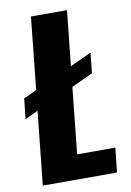

<svg xmlns="http://www.w3.org/2000/svg" viewBox="-90 -866 627 922"><g transform="rotate(-10 223.5 -405.0)"><path d="M42.5 0 80.1 -358.4 16.6 -328.6 26.9 -427.7 90.8 -457.5 127.4 -809.6H303.2L274.9 -541L378.9 -589.4L368.7 -490.2L264.6 -441.9L231 -119.1H417L404.3 0Z"/></g></svg>

Font: Oswald
Style: Bold
Weight: 700
Designer: Vernon Adams
Foundry: Vernon Adams
Version: 3.0; ttfautohint (v0.94.23-7a4d-dirty) -l 8 -r 50 -G 200 -x 